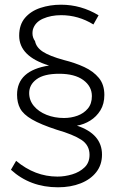

<svg xmlns="http://www.w3.org/2000/svg" viewBox="-20 -714 499 816"><path d="M226.5 82Q108 82 26.5 7.5L48.5 -30.5Q128.5 36.5 224 36.5Q255.5 36.5 287 27Q318.5 17.5 339.5 -2.8Q360.5 -23 360.5 -56Q360.5 -97 325.8 -119.8Q291 -142.5 221.5 -162.5Q152.5 -185 115.8 -206.5Q79 -228 65.8 -252.8Q52.5 -277.5 52.5 -311.5Q52.5 -414.5 188.5 -435.5Q61.5 -474 61.5 -562.5Q61.5 -609 86.2 -638Q111 -667 151.8 -680.5Q192.5 -694 239.5 -694Q324.5 -694 399 -649L377 -610Q313 -649.5 240 -649.5Q196.5 -649.5 162.5 -634.5Q128.5 -619.5 119.5 -587.5Q118 -579.5 118 -572.5Q118 -554 129 -539Q134 -512.5 162.5 -494Q191 -475.5 251 -459Q299.5 -447 338.2 -429Q377 -411 400.2 -382.8Q423.5 -354.5 423.5 -310.5Q423.5 -272.5 406.8 -245.2Q390 -218 363.5 -201.5Q337 -185 307 -180Q413.5 -144.5 413.5 -57Q413.5 -13.5 389.2 17.5Q365 48.5 322.8 65.2Q280.5 82 226.5 82ZM252 -212.5Q282 -212.5 309 -222.2Q336 -232 353.2 -252.5Q370.5 -273 370.5 -305.5Q370.5 -347 334 -373.8Q297.5 -400.5 231.5 -400.5Q167 -400.5 135.5 -377.2Q104 -354 104 -318.5Q104 -287.5 124 -263.5Q144 -239.5 177.8 -226Q211.5 -212.5 252 -212.5Z"/></svg>

Font: Argentum Novus Light
Style: Regular
Weight: 300
Designer: Julieta Ulanovsky (font) & Cristiano Sobral (main changes)
Foundry: Julieta Ulanovsky (font) & Cristiano Sobral (main changes)
Version: Version 3.00;November 27, 2020;FontCreator 13.0.0.2655 64-bi